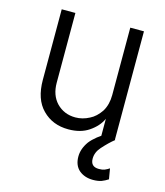

<svg xmlns="http://www.w3.org/2000/svg" viewBox="-114 -634 804 936"><g transform="rotate(15 288.5 -166.0)"><path d="M496 -548V2H427V-88Q409 -48 366 -19Q325 9 263 9Q183 9 132 -43Q81 -94 81 -192V-548H150V-196Q150 -133 186 -95Q224 -56 281 -56Q317 -56 351 -74Q382 -89 406 -125Q427 -160 427 -208V-548ZM373 193Q345 169 345 124Q345 85 372 47Q400 11 460 -23L498 0Q470 22 439 57Q415 84 415 116Q415 157 457 157Q474 157 485 153Q501 146 509 140L518 193Q503 203 485 210Q467 216 443 216Q401 216 373 193Z"/></g></svg>

Font: Sinter Normal
Style: Regular
Weight: 350
Foundry: Adobe & rsms
Version: Version 1.000